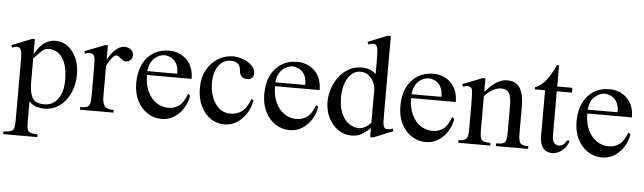

<svg xmlns="http://www.w3.org/2000/svg" viewBox="-59 -905 4460 1329"><g transform="rotate(5 2171.0 -240.0)"><path d="M-5.9 214.8V196.3Q30.8 194.8 47.1 188.5Q63.5 182.1 67.9 163.3Q72.3 144.5 72.3 107.4V-315.9Q72.3 -356 64.7 -376.2Q57.1 -396.5 35.2 -395.5Q22 -395 2.9 -386.7L-2.9 -403.8L137.2 -459.5H155.8V-355Q189 -413.1 224.4 -436.8Q259.8 -460.4 299.3 -460.4Q348.6 -460.4 386.5 -431.4Q424.3 -402.3 445.8 -352.5Q467.3 -302.7 467.3 -240.7Q467.3 -170.4 441.2 -112.5Q415 -54.7 368.9 -20Q322.8 14.6 261.7 14.6Q241.2 14.6 213.6 8.5Q186 2.4 155.8 -25.9V109.4Q155.8 144.5 159.7 162.8Q163.6 181.2 179.4 188Q195.3 194.8 231.4 196.3V214.8ZM259.8 -15.6Q317.9 -15.6 353.5 -63.5Q389.2 -111.3 389.2 -194.3Q389.2 -267.1 371.3 -312.5Q353.5 -357.9 324.2 -379.2Q294.9 -400.4 259.8 -400.4Q230.5 -400.4 208.3 -379.4Q186 -358.4 155.8 -325.2V-157.7Q155.8 -89.8 176 -52.7Q196.3 -15.6 259.8 -15.6Z M778.3 -460.4Q805.7 -460.4 823.7 -445.3Q841.8 -430.2 841.8 -406.7Q841.8 -389.2 828.9 -375Q815.9 -360.8 797.4 -360.8Q781.2 -360.8 769.8 -369.6Q758.3 -378.4 748.8 -387.2Q739.3 -396 728.5 -396Q715.8 -396 698.5 -375.5Q681.2 -355 662.6 -319.3V-104Q662.6 -61 678.2 -39.8Q693.8 -18.6 741.7 -18.6V0H509.3V-18.6Q537.1 -18.6 552.7 -23.2Q568.4 -27.8 574.7 -45.4Q581.1 -63 581.1 -101.1V-274.4Q581.1 -321.8 579.8 -344.2Q578.6 -366.7 575.4 -375.2Q572.3 -383.8 566.9 -389.6Q555.7 -396 542.7 -396.7Q529.8 -397.5 509.3 -389.2L504.9 -406.7L643.6 -460.4H662.6V-359.9Q718.3 -460.4 778.3 -460.4Z M1244.6 -173.3 1260.3 -163.6Q1254.4 -119.6 1230.2 -78.9Q1206.1 -38.1 1166.7 -11.7Q1127.4 14.6 1076.2 14.6Q1023.4 14.6 979 -13.9Q934.6 -42.5 907.7 -95Q880.9 -147.5 880.9 -218.8Q880.9 -294.9 907.5 -349.1Q934.1 -403.3 981 -432.1Q1027.8 -460.9 1088.4 -460.9Q1162.6 -460.9 1211.4 -412.6Q1260.3 -364.3 1260.3 -279.8H950.2Q950.2 -212.9 972.7 -165.3Q995.1 -117.7 1032.5 -92.5Q1069.8 -67.4 1113.3 -66.4Q1156.7 -65.4 1189.5 -88.4Q1222.2 -111.3 1244.6 -173.3ZM950.2 -306.6H1158.2Q1158.2 -356 1140.6 -381.8Q1123 -407.7 1100.1 -417.2Q1077.1 -426.8 1061 -426.8Q1022 -426.8 989 -396Q956.1 -365.2 950.2 -306.6Z M1700.2 -169.9Q1691.4 -116.2 1663.8 -74.5Q1636.2 -32.7 1596.9 -9Q1557.6 14.6 1513.2 14.6Q1460.4 14.6 1417.2 -14.6Q1374 -43.9 1348.4 -97.4Q1322.8 -150.9 1322.8 -223.6Q1322.8 -294.4 1351.8 -347.7Q1380.9 -400.9 1429.4 -430.7Q1478 -460.4 1536.1 -460.4Q1568.4 -460.4 1603.8 -447Q1639.2 -433.6 1664.1 -409.7Q1689 -385.7 1689 -353.5Q1689 -336.4 1677.5 -324.2Q1666 -312 1642.6 -312Q1632.8 -312 1621.1 -315.2Q1609.4 -318.4 1600.1 -330.6Q1590.8 -342.8 1588.4 -369.6Q1586.4 -396 1570.3 -412.1Q1554.2 -428.2 1520.5 -428.2Q1464.4 -428.2 1433.6 -381.8Q1402.8 -335.4 1402.8 -265.6Q1402.8 -212.9 1419.7 -166.7Q1436.5 -120.6 1469 -92Q1501.5 -63.5 1547.9 -63.5Q1589.8 -63.5 1623.8 -85.7Q1657.7 -107.9 1686.5 -177.2Z M2134.3 -173.3 2149.9 -163.6Q2144 -119.6 2119.9 -78.9Q2095.7 -38.1 2056.4 -11.7Q2017.1 14.6 1965.8 14.6Q1913.1 14.6 1868.7 -13.9Q1824.2 -42.5 1797.4 -95Q1770.5 -147.5 1770.5 -218.8Q1770.5 -294.9 1797.1 -349.1Q1823.7 -403.3 1870.6 -432.1Q1917.5 -460.9 1978 -460.9Q2052.2 -460.9 2101.1 -412.6Q2149.9 -364.3 2149.9 -279.8H1839.8Q1839.8 -212.9 1862.3 -165.3Q1884.8 -117.7 1922.1 -92.5Q1959.5 -67.4 2002.9 -66.4Q2046.4 -65.4 2079.1 -88.4Q2111.8 -111.3 2134.3 -173.3ZM1839.8 -306.6H2047.9Q2047.9 -356 2030.3 -381.8Q2012.7 -407.7 1989.7 -417.2Q1966.8 -426.8 1950.7 -426.8Q1911.6 -426.8 1878.7 -396Q1845.7 -365.2 1839.8 -306.6Z M2683.6 -41.5 2548.3 14.6H2526.4V-49.8Q2496.1 -18.6 2465.3 -2Q2434.6 14.6 2395.5 14.6Q2346.2 14.6 2304.2 -13.9Q2262.2 -42.5 2236.8 -92.3Q2211.4 -142.1 2211.4 -205.1Q2211.4 -248.5 2225.8 -293.7Q2240.2 -338.9 2268.1 -376.7Q2295.9 -414.6 2336.4 -437.7Q2377 -460.9 2428.7 -460.9Q2488.8 -460.9 2526.4 -423.3V-506.3Q2526.4 -556.2 2524.7 -579.1Q2522.9 -602.1 2519.8 -610.6Q2516.6 -619.1 2511.2 -625Q2502.9 -633.3 2490.2 -631.8Q2477.5 -630.4 2458.5 -624L2451.2 -641.1L2585.9 -695.3H2608.4V-177.2Q2608.4 -129.9 2609.1 -105.7Q2609.9 -81.5 2613 -71.5Q2616.2 -61.5 2623.5 -56.6Q2638.2 -43.9 2677.2 -58.6ZM2526.4 -85V-315.9Q2526.4 -340.3 2513.9 -366.7Q2501.5 -393.1 2478.3 -411.9Q2455.1 -430.7 2422.9 -431.2Q2390.1 -432.6 2362.5 -409.9Q2335 -387.2 2318.4 -344.7Q2301.8 -302.2 2301.8 -244.1Q2301.8 -171.9 2323 -127.2Q2344.2 -82.5 2376.2 -62Q2408.2 -41.5 2439.9 -40.5Q2483.4 -40.5 2526.4 -85Z M3080.1 -173.3 3095.7 -163.6Q3089.8 -119.6 3065.7 -78.9Q3041.5 -38.1 3002.2 -11.7Q2962.9 14.6 2911.6 14.6Q2858.9 14.6 2814.5 -13.9Q2770 -42.5 2743.2 -95Q2716.3 -147.5 2716.3 -218.8Q2716.3 -294.9 2742.9 -349.1Q2769.5 -403.3 2816.4 -432.1Q2863.3 -460.9 2923.8 -460.9Q2998 -460.9 3046.9 -412.6Q3095.7 -364.3 3095.7 -279.8H2785.6Q2785.6 -212.9 2808.1 -165.3Q2830.6 -117.7 2867.9 -92.5Q2905.3 -67.4 2948.7 -66.4Q2992.2 -65.4 3024.9 -88.4Q3057.6 -111.3 3080.1 -173.3ZM2785.6 -306.6H2993.7Q2993.7 -356 2976.1 -381.8Q2958.5 -407.7 2935.5 -417.2Q2912.6 -426.8 2896.5 -426.8Q2857.4 -426.8 2824.5 -396Q2791.5 -365.2 2785.6 -306.6Z M3137.2 0V-18.6Q3179.2 -18.6 3191.9 -34.2Q3204.6 -49.8 3204.6 -101.1V-268.1Q3204.6 -320.8 3203.1 -345.2Q3201.7 -369.6 3198.5 -377.9Q3195.3 -386.2 3190.4 -389.6Q3173.3 -403.8 3137.2 -389.2L3129.4 -406.7L3266.1 -460.4H3286.1V-366.7Q3366.2 -460.4 3436.5 -460.4Q3502 -460.4 3528.1 -414.6Q3554.2 -368.7 3554.2 -293V-101.1Q3554.2 -51.3 3566.4 -34.9Q3578.6 -18.6 3623 -18.6V0H3398.9V-18.6Q3432.6 -18.6 3448 -24.9Q3463.4 -31.2 3467.8 -49.1Q3472.2 -66.9 3472.2 -101.1V-283.7Q3472.2 -345.2 3456.8 -372.8Q3441.4 -400.4 3401.9 -400.4Q3374 -400.4 3344.7 -385Q3315.4 -369.6 3286.1 -336.9V-101.1Q3286.1 -66.4 3291 -48.6Q3295.9 -30.8 3311.5 -24.7Q3327.1 -18.6 3359.4 -18.6V0Z M3793 14.6Q3772 14.6 3751.5 5.9Q3731 -2.9 3717.8 -28.3Q3704.6 -53.7 3704.6 -104V-414.6H3632.8V-429.7Q3680.2 -446.8 3714.6 -494.9Q3749 -543 3771.5 -595.2H3786.1V-447.8H3891.1V-414.6H3786.1V-115.7Q3786.1 -72.3 3799.1 -57.4Q3812 -42.5 3830.6 -41.5Q3849.1 -40.5 3862.8 -51.5Q3876.5 -62.5 3885.3 -81.5H3905.3Q3890.1 -32.7 3856 -9Q3821.8 14.6 3793 14.6Z M4304.2 -173.3 4319.8 -163.6Q4314 -119.6 4289.8 -78.9Q4265.6 -38.1 4226.3 -11.7Q4187 14.6 4135.7 14.6Q4083 14.6 4038.6 -13.9Q3994.1 -42.5 3967.3 -95Q3940.4 -147.5 3940.4 -218.8Q3940.4 -294.9 3967 -349.1Q3993.7 -403.3 4040.5 -432.1Q4087.4 -460.9 4147.9 -460.9Q4222.2 -460.9 4271 -412.6Q4319.8 -364.3 4319.8 -279.8H4009.8Q4009.8 -212.9 4032.2 -165.3Q4054.7 -117.7 4092 -92.5Q4129.4 -67.4 4172.9 -66.4Q4216.3 -65.4 4249 -88.4Q4281.7 -111.3 4304.2 -173.3ZM4009.8 -306.6H4217.8Q4217.8 -356 4200.2 -381.8Q4182.6 -407.7 4159.7 -417.2Q4136.7 -426.8 4120.6 -426.8Q4081.5 -426.8 4048.6 -396Q4015.6 -365.2 4009.8 -306.6Z"/></g></svg>

Font: Awami Nastaliq
Style: Regular
Weight: 400
Designer: Peter Martin, SIL International
Foundry: SIL International
Version: Version 3.100